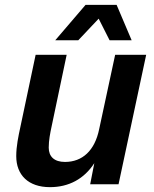

<svg xmlns="http://www.w3.org/2000/svg" viewBox="-20 -760 637 792"><path d="M208 -594H303L387 -683L432 -594H523L461 -740H333ZM186 12C264 12 327 -22 369 -87L352 0H469L583 -534H455L389 -227C371 -139 320 -92 248 -92C204 -92 181 -114 181 -151C181 -181 187 -211 193 -239L255 -534H127L64 -236C56 -199 47 -157 47 -116C47 -38 97 12 186 12Z"/></svg>

Font: Geist SemiBold
Style: Italic
Weight: 600
Italic angle: -12°
Designer: Basement.studio, Andrés Briganti, Mateo Zaragoza
Foundry: Basement.studio, Vercel, Andrés Briganti, Guido Ferreyra, Mateo Zaragoza
Version: Version 1.500